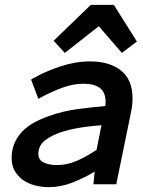

<svg xmlns="http://www.w3.org/2000/svg" viewBox="-20 -759 590 791"><path d="M215 -79Q258 -79 300 -98Q342 -117 378 -142L398 -243Q369 -241 337 -237Q314 -234 290 -229.5Q266 -225 243 -218Q196 -204 167 -182Q138 -160 138 -125Q138 -100 160.5 -89.5Q183 -79 215 -79ZM370 -52Q329 -27 280 -7.5Q231 12 181 12Q152 12 124.5 5Q97 -2 75.5 -17Q54 -32 41 -54.5Q28 -77 28 -108Q28 -143 40 -170Q52 -197 72.5 -218Q93 -239 120.5 -254Q148 -269 179 -280Q236 -301 299.5 -309.5Q363 -318 414 -322Q414 -327 414.5 -330.5Q415 -334 415 -339Q415 -378 392 -396Q369 -414 324 -414Q281 -414 236.5 -397.5Q192 -381 153 -360L138 -352L108 -431L118 -437Q167 -465 229 -485.5Q291 -506 351 -506Q432 -506 479 -468Q526 -430 526 -354Q526 -325 520 -298L459 0H365ZM387 -651 247 -541 201 -591 354 -739H449L544 -588L482 -541Z"/></svg>

Font: Codetta
Style: Bold Italic
Weight: 700
Italic angle: -11°
Designer: Ulrich Proeller
Foundry: PROSA GmbH
Version: Version 2.00;September 29, 2018;FontCreator 11.5.0.2427 64-b